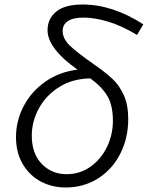

<svg xmlns="http://www.w3.org/2000/svg" viewBox="-20 -819 656 852"><path d="M51 -211Q51 -283 85 -348Q119 -413 181 -456.5Q243 -500 324 -510Q191 -604 191 -685Q191 -736 229.5 -767.5Q268 -799 346 -799Q480 -799 616 -711L588 -664Q520 -705 459.5 -723Q399 -741 351 -741Q305 -741 281.5 -725.5Q258 -710 258 -682Q258 -647 290.5 -616Q323 -585 396 -534Q447 -499 478.5 -469.5Q510 -440 529.5 -396.5Q549 -353 549 -290Q549 -207 514 -137.5Q479 -68 415.5 -27.5Q352 13 271 13Q212 13 162 -13Q112 -39 81.5 -90Q51 -141 51 -211ZM276 -46Q334 -46 381 -79Q428 -112 454.5 -166.5Q481 -221 481 -283Q481 -353 455.5 -394.5Q430 -436 381 -471Q302 -470 243 -433Q184 -396 152.5 -338Q121 -280 121 -217Q121 -138 165 -92Q209 -46 276 -46Z"/></svg>

Font: Nebula Sans Book
Style: Regular
Weight: 400
Italic angle: -9°
Designer: Paul D. Hunt for Adobe (as Source Sans)
Foundry: Nebula Entertainment & Broadcasting LLC
Version: Version 1.010